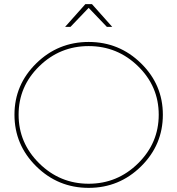

<svg xmlns="http://www.w3.org/2000/svg" viewBox="-20 -906 858 929"><path d="M409 -868 321 -776H295L393 -886H425L523 -776H497ZM768 -351Q768 -205 662.5 -101Q557 3 409 3Q261 3 155.5 -101Q50 -205 50 -351Q50 -496 155.5 -599.5Q261 -703 409 -703Q557 -703 662.5 -599.5Q768 -496 768 -351ZM170 -115.5Q270 -17 409 -17Q548 -17 648 -115.5Q748 -214 748 -351Q748 -488 648 -585.5Q548 -683 409 -683Q270 -683 170 -585.5Q70 -488 70 -351Q70 -214 170 -115.5Z"/></svg>

Font: Montserrat arm Thin
Style: Regular
Weight: 250
Designer: Julieta Ulanovsky
Foundry: Julieta Ulanovsky
Version: Version 6.000;PS 006.000;hotconv 1.0.88;makeotf.lib2.5.64775